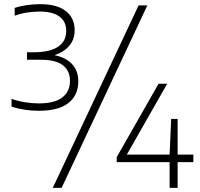

<svg xmlns="http://www.w3.org/2000/svg" viewBox="-20 -834 961 922"><path d="M165.5 -302Q133 -302 99.2 -307Q65.5 -312 35.5 -322V-359.5Q67.5 -348 101 -342.8Q134.5 -337.5 165.5 -337.5Q242 -337.5 279 -365.8Q316 -394 316 -446Q316 -494 282 -520.5Q248 -547 177.5 -547H109.5V-583H141.5Q218 -583 258 -609Q298 -635 298 -686Q298 -730.5 265.5 -754.5Q233 -778.5 171.5 -778.5Q142 -778.5 111.2 -774Q80.5 -769.5 50.5 -758.5V-796Q77 -805 109.2 -809.5Q141.5 -814 174 -814Q253 -814 295.8 -781Q338.5 -748 338.5 -688.5Q338.5 -644 312 -613.5Q285.5 -583 241.5 -569Q296.5 -558 326.2 -526Q356 -494 356 -443.5Q356 -377 308.8 -339.5Q261.5 -302 165.5 -302ZM233.5 68 645.5 -808H687.5L276 68ZM540.5 -55.5V-79.5L741.5 -432H783L589 -91.5H794.5L802 -263H833V-91.5H908.5V-55.5H833V68H794.5V-55.5Z"/></svg>

Font: Encode Sans SemiExpanded SemiExpanded ExtraLight
Style: Regular
Weight: 200
Width: 6
Designer: Multiple Designers
Foundry: Impallari Type
Version: Version 3.000; ttfautohint (v1.8.3) -l 8 -r 50 -G 200 -x 14 